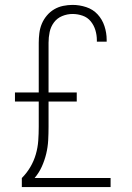

<svg xmlns="http://www.w3.org/2000/svg" viewBox="-20 -763 540 783"><path d="M69 0V-37Q89 -57 103.5 -81.5Q118 -106 126 -133.5Q134 -161 136 -189.5Q138 -218 138 -246V-349H41V-386H138V-589Q138 -608 140.5 -628Q143 -648 150.5 -666Q158 -684 171 -699.5Q184 -715 201 -725Q218 -735 237.5 -739Q257 -743 276 -743Q304 -743 331.5 -734Q359 -725 378 -704.5Q397 -684 406 -656.5Q415 -629 415 -601V-593H375V-599Q375 -620 369 -640Q363 -660 350 -676Q337 -692 317 -699Q297 -706 276 -706Q254 -706 233.5 -697.5Q213 -689 200 -671.5Q187 -654 182.5 -632.5Q178 -611 178 -589V-386H293V-349H178V-246Q178 -218 176.5 -190.5Q175 -163 168.5 -136Q162 -109 150.5 -83.5Q139 -58 121 -37H431V0Z"/></svg>

Font: Iosevka SS18 Extralight
Style: Regular
Weight: 200
Monospace: yes
Designer: Belleve Invis
Foundry: Belleve Invis
Version: Version 25.1.1; ttfautohint (v1.8.4)